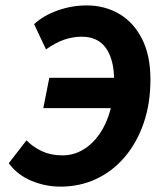

<svg xmlns="http://www.w3.org/2000/svg" viewBox="-20 -684 597 716"><path d="M205.5 12Q149.1 12 96.7 -10Q44.2 -32.1 12.7 -75.4L78.8 -160.6Q103.7 -135.1 136.9 -119.9Q170 -104.6 212.5 -104.6Q254.4 -104.6 289.8 -125.7Q325.2 -146.7 351.3 -184.4Q377.3 -222 391.4 -273.3Q405.5 -324.6 405.5 -384.1Q405.5 -461.1 375.5 -504.1Q345.5 -547.1 284.6 -547.1Q251.1 -547.1 218.6 -535.8Q186.2 -524.4 151.5 -499.8L107.2 -594Q141.8 -626 194.8 -644.9Q247.7 -663.8 303.1 -663.8Q371.2 -663.8 425.2 -631.8Q479.1 -599.8 510 -538.3Q541 -476.9 541 -388.1Q541 -298.3 515.8 -225.2Q490.7 -152 445.4 -98.7Q400.1 -45.4 338.9 -16.7Q277.7 12 205.5 12ZM141.5 -280.7 163.8 -393.8H468.5L446 -280.7Z"/></svg>

Font: Source Sans 3
Style: Italic
Weight: 200
Italic angle: -11°
Designer: Paul D. Hunt
Foundry: Adobe
Version: Version 3.046;hotconv 1.0.118;makeotfexe 2.5.65603